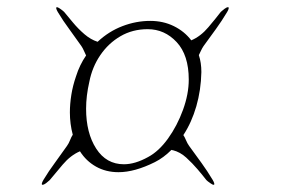

<svg xmlns="http://www.w3.org/2000/svg" viewBox="-20 -596 810 533"><path d="M118 -96Q115 -93 108.5 -88Q102 -83 98 -83Q96 -83 96 -85Q96 -90 104 -102Q114 -119 132 -143.5Q150 -168 166 -191Q171 -198 174.5 -207Q178 -216 182 -222Q174 -252 174 -284Q174 -307 178 -332.5Q182 -358 191 -384Q196 -400 203 -414.5Q210 -429 219 -442Q216 -448 213 -455Q210 -462 206 -468Q190 -491 172 -515.5Q154 -540 144 -557Q136 -569 136 -574Q136 -576 138 -576Q141 -576 148 -571Q155 -566 158 -563Q168 -551 182.5 -533.5Q197 -516 214.5 -501Q232 -486 251 -480Q282 -509 320 -523.5Q358 -538 397 -538Q433 -538 462.5 -523.5Q492 -509 511 -484Q537 -495 558.5 -520.5Q580 -546 593 -563Q596 -566 602.5 -571Q609 -576 613 -576Q615 -576 615 -574Q615 -569 607 -557Q597 -540 579.5 -515.5Q562 -491 545 -468Q541 -462 538 -455.5Q535 -449 532 -443Q539 -422 539 -396Q538 -346 525 -301Q512 -256 489 -221Q493 -215 496.5 -206.5Q500 -198 505 -191Q522 -168 539.5 -143.5Q557 -119 567 -102Q575 -90 575 -85Q575 -83 573 -83Q570 -83 563 -88Q556 -93 553 -96Q543 -109 528.5 -126Q514 -143 497 -158.5Q480 -174 460 -179Q457 -179 456 -180Q434 -158 410 -146Q354 -118 309 -118Q274 -118 246.5 -133.5Q219 -149 202 -176Q176 -165 154 -139Q132 -113 118 -96ZM391 -160Q421 -176 446.5 -211.5Q472 -247 488 -291Q504 -335 504 -375Q504 -443 470.5 -479Q437 -515 390 -515Q348 -515 314.5 -495.5Q281 -476 258.5 -443Q236 -410 228 -369Q219 -330 219 -294Q219 -227 247 -183.5Q275 -140 324 -140Q355 -140 391 -160Z"/></svg>

Font: Fuggles
Style: Regular
Weight: 400
Designer: Rob Leuschke
Foundry: Robert E. Leuschke
Version: Version 1.100; ttfautohint (v1.8.3)